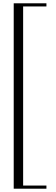

<svg xmlns="http://www.w3.org/2000/svg" viewBox="-20 -942 337 1162"><path d="M63 200V-922H261V-903H120V181H261V200Z"/></svg>

Font: Ponomar Unicode TT
Style: Regular
Weight: 400
Designer: Vladislav V. Dorosh, Yuri A.W. Shardt, Nikita Simmons, Aleksandr Andreev
Foundry: Ponomar Project
Version: 1.1